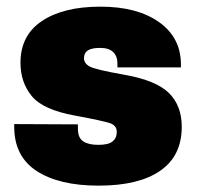

<svg xmlns="http://www.w3.org/2000/svg" viewBox="-20 -552 606 586"><path d="M23.4 -173.3V-165Q23.4 -74.7 92 -30Q160.6 14.6 281.2 14.6Q403.3 14.6 469 -30.8Q534.7 -76.2 534.7 -165Q534.7 -229.5 495.6 -268.1Q456.5 -306.6 360.4 -323.7Q271.5 -339.4 253.9 -348.9Q236.3 -358.4 236.3 -374.5Q236.3 -390.1 247.8 -397.9Q259.3 -405.8 285.6 -405.8Q312.5 -405.8 325.4 -393.1Q338.4 -380.4 338.4 -357.9V-346.2H532.2V-355Q532.2 -437 465.6 -484.4Q398.9 -531.7 286.6 -531.7Q173.8 -531.7 108.2 -488Q42.5 -444.3 42.5 -360.4Q42.5 -300.8 76.9 -258.8Q111.3 -216.8 209 -199.2Q295.4 -183.1 315.9 -176Q336.4 -168.9 336.4 -149.4Q336.4 -130.9 323.7 -120.4Q311 -109.9 280.3 -109.9Q250 -109.9 233.9 -120.6Q217.8 -131.3 217.8 -159.2V-172.4Z"/></svg>

Font: Roboto Flex
Style: Optical Size 14.0 Weight 1000 Grade 0.00 Width 100 Slant 0.00 Parametric Thick Stroke 96 Parametric Thin Stroke 79 Parametric Counter Width 468 Parametric Uppercase Height 712 Parametric Lowercase Height 514 Parametric Ascender Height 750 Parametric Descender Depth -203.00 Parametric Figure Height 738
Weight: 1000
Designer: Berlow after Robertson
Foundry: Google
Version: Version 3.000